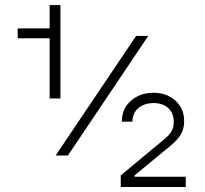

<svg xmlns="http://www.w3.org/2000/svg" viewBox="-20 -711 808 757"><path d="M712.4 26.4V-14.2H510.7V-19.5L651.4 -135.7C689.9 -167 706.1 -193.8 706.1 -233.4C706.1 -266.1 694.8 -293 671.9 -314C648.9 -335 620.1 -345.2 585.4 -345.2C549.3 -345.2 519.5 -334.5 496.1 -313.5C472.2 -292.5 460.4 -265.1 460.4 -231.4H502C502 -275.9 536.6 -304.7 585.9 -304.7C633.3 -304.7 665 -276.9 665 -231.4C665 -202.1 655.8 -186 628.9 -163.1L456.1 -19.5V26.4ZM175.8 -560.1V-322.8H218.3V-690.9H175.8V-599.1H49.8V-560.1ZM564.5 -569.3H516.6L199.2 -97.7H247.6Z"/></svg>

Font: Estedad Light
Style: Regular
Weight: 300
Designer: Amin Abedi
Version: Version 7.3